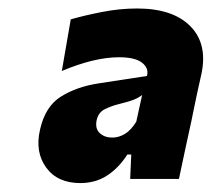

<svg xmlns="http://www.w3.org/2000/svg" viewBox="-20 -748 487 441"><path d="M164.5 -327.5Q112 -327.5 86 -363.2Q60 -399 72 -450.5Q84 -504 120.5 -526.5Q157 -549 206.5 -556.5L317.5 -573.5Q322.5 -591 306.5 -603.8Q290.5 -616.5 253.5 -616.5Q197 -616.5 122 -585L142.5 -703.5Q171.5 -712 212.8 -720.2Q254 -728.5 295 -728.5Q377 -728.5 417.2 -687.8Q457.5 -647 442.5 -577.5Q437 -553 433 -534.8Q429 -516.5 425 -496.5L419.5 -469.5Q413 -439.5 406 -407.5Q399 -375.5 391 -337H279L281.5 -393H272.5Q252.5 -362 226 -344.8Q199.5 -327.5 164.5 -327.5ZM237.5 -432Q253 -432 267 -440.5Q281 -449 293 -468.5L306.5 -530Q298.5 -523.5 287.2 -519Q276 -514.5 251.5 -508.5Q235.5 -504.5 220.8 -497.2Q206 -490 202 -472Q198 -452.5 209.2 -442.2Q220.5 -432 237.5 -432Z"/></svg>

Font: Commissioner ExtraBold
Style: Italic
Weight: 800
Italic angle: -12°
Designer: Kostas Bartsokas
Foundry: Kostas Bartsokas
Version: Version 1.000; ttfautohint (v1.8.3)